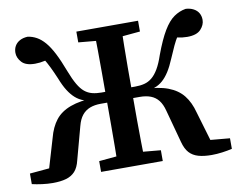

<svg xmlns="http://www.w3.org/2000/svg" viewBox="-76 -781 1114 895"><g transform="rotate(-10 481.0 -334.0)"><path d="M335 0V-51L466 -63H496L627 -51V0ZM335 -613V-664H627V-613L496 -601H466ZM417 0Q418 -51 418.5 -102.5Q419 -154 419 -208Q419 -262 419 -318V-346Q419 -402 419 -455.5Q419 -509 418.5 -561Q418 -613 417 -664H545Q544 -614 543 -562Q542 -510 542 -456.5Q542 -403 542 -346V-318Q542 -262 542 -208.5Q542 -155 543 -103.5Q544 -52 545 0ZM726 -73 684 -228Q676 -259 661.5 -277.5Q647 -296 625 -304.5Q603 -313 573 -313H483V-364H561Q585 -364 604.5 -369Q624 -374 640.5 -387.5Q657 -401 671.5 -425.5Q686 -450 699 -489Q725 -559 749 -599Q773 -639 799 -657Q825 -675 855 -680Q876 -679 892 -670.5Q908 -662 916 -648Q924 -634 924 -616Q924 -592 904.5 -571Q885 -550 840 -550Q817 -550 793.5 -555.5Q770 -561 753 -567L826 -602Q810 -583 797.5 -563.5Q785 -544 774 -520.5Q763 -497 749 -464Q734 -428 719 -404.5Q704 -381 687 -366Q670 -351 648 -343Q626 -335 598 -330L595 -346Q667 -344 712 -327Q757 -310 783 -277.5Q809 -245 822 -195L870 -33L810 -63L954 -50V0Q933 5 907 8.5Q881 12 857 12Q820 12 794 4.5Q768 -3 751.5 -21Q735 -39 726 -73ZM235 -73Q227 -39 210.5 -21Q194 -3 168 4.5Q142 12 105 12Q81 12 54.5 8.5Q28 5 7 0V-50L152 -63L92 -33L140 -195Q153 -245 178.5 -277.5Q204 -310 250 -327Q296 -344 367 -346L363 -330Q335 -335 313 -343Q291 -351 274 -366Q257 -381 242 -404.5Q227 -428 213 -464Q199 -497 187.5 -520.5Q176 -544 164 -563.5Q152 -583 136 -602L208 -567Q191 -561 167 -555.5Q143 -550 120 -550Q76 -550 57 -571Q38 -592 38 -616Q38 -634 46 -648Q54 -662 69.5 -670.5Q85 -679 107 -680Q129 -677 149 -666Q169 -655 187.5 -633.5Q206 -612 224 -577Q242 -542 262 -489Q277 -450 291.5 -425Q306 -400 322 -387Q338 -374 357.5 -369Q377 -364 400 -364H479V-313H388Q359 -313 337 -304.5Q315 -296 300 -277.5Q285 -259 277 -228Z"/></g></svg>

Font: Source Serif 4 18pt SemiBold
Style: Regular
Weight: 600
Designer: Frank Grießhammer
Foundry: Adobe Systems Incorporated
Version: Version 4.004;hotconv 1.0.116;makeotfexe 2.5.65601